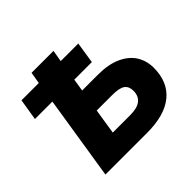

<svg xmlns="http://www.w3.org/2000/svg" viewBox="-167 -898 1090 1090"><g transform="rotate(-45 378.5 -352.5)"><path d="M101 0 181 -506H41L62 -635H201L213 -705H389L377 -635H518L498 -506H357L345 -431H471Q556 -431 612.5 -405Q669 -379 696.5 -335Q724 -291 724 -235Q724 -121 650.5 -60.5Q577 0 435 0ZM299 -139H440Q550 -139 550 -224Q550 -259 527.5 -275.5Q505 -292 447 -292H323Z"/></g></svg>

Font: Nunito Sans Black
Style: Italic
Weight: 900
Italic angle: -9°
Designer: Vernon Adams
Foundry: Vernon Adams
Version: Version 3.006; ttfautohint (v1.8.3)